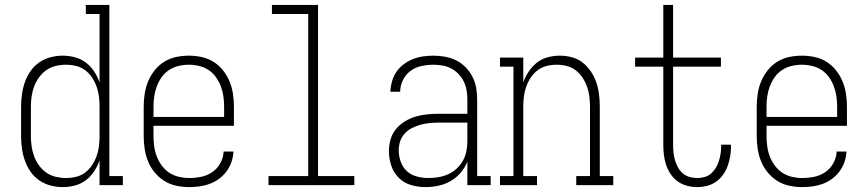

<svg xmlns="http://www.w3.org/2000/svg" viewBox="-20 -755 3540 783"><path d="M236 8Q211 8 186 1.5Q161 -5 140 -19.5Q119 -34 104.5 -55Q90 -76 81.5 -100Q73 -124 69.5 -149.5Q66 -175 66 -200V-320Q66 -345 69.5 -370.5Q73 -396 81.5 -420Q90 -444 104.5 -465Q119 -486 140 -500.5Q161 -515 186 -521.5Q211 -528 236 -528Q261 -528 285.5 -521.5Q310 -515 330 -500Q350 -485 364 -463.5Q378 -442 386 -419V-698H330V-735H426V-37H481V0H386V-101Q378 -78 364 -56.5Q350 -35 330 -20Q310 -5 285.5 1.5Q261 8 236 8ZM249 -29Q270 -29 290.5 -34Q311 -39 327.5 -51.5Q344 -64 355.5 -81.5Q367 -99 374 -118.5Q381 -138 383.5 -158.5Q386 -179 386 -200V-320Q386 -341 383.5 -361.5Q381 -382 374 -401.5Q367 -421 355.5 -438.5Q344 -456 327.5 -468.5Q311 -481 290.5 -486Q270 -491 249 -491Q228 -491 207 -486Q186 -481 169 -469Q152 -457 139.5 -440Q127 -423 119.5 -403Q112 -383 109 -362Q106 -341 106 -320V-200Q106 -179 109 -158Q112 -137 119.5 -117Q127 -97 139.5 -80Q152 -63 169 -51Q186 -39 207 -34Q228 -29 249 -29Z M751 8Q725 8 699 2.5Q673 -3 650.5 -17Q628 -31 611 -51.5Q594 -72 584 -96.5Q574 -121 570 -147.5Q566 -174 566 -200V-320Q566 -346 570 -372.5Q574 -399 584 -423Q594 -447 610.5 -468Q627 -489 649.5 -503Q672 -517 698 -522.5Q724 -528 750 -528Q776 -528 802 -522.5Q828 -517 850.5 -503Q873 -489 889.5 -468Q906 -447 916 -423Q926 -399 930 -372.5Q934 -346 934 -320V-242H606V-200Q606 -179 609 -157.5Q612 -136 619.5 -116.5Q627 -97 640 -79.5Q653 -62 670.5 -50.5Q688 -39 709 -34Q730 -29 751 -29Q776 -29 800.5 -34Q825 -39 845.5 -53Q866 -67 878.5 -89.5Q891 -112 892 -137H932Q931 -115 924 -94.5Q917 -74 904 -56.5Q891 -39 873.5 -26Q856 -13 836 -5.5Q816 2 794.5 5Q773 8 751 8ZM606 -278H894V-320Q894 -341 891 -362Q888 -383 880.5 -403Q873 -423 860.5 -440.5Q848 -458 830.5 -469.5Q813 -481 792 -486Q771 -491 750 -491Q729 -491 708 -486Q687 -481 669.5 -469.5Q652 -458 639.5 -440.5Q627 -423 619.5 -403Q612 -383 609 -362Q606 -341 606 -320Z M1075 0V-37H1237V-698H1089V-735H1277V-37H1425V0Z M1714 8Q1685 8 1656 -0.5Q1627 -9 1606 -30Q1585 -51 1575.5 -80Q1566 -109 1566 -138Q1566 -162 1572.5 -185.5Q1579 -209 1594 -227.5Q1609 -246 1629.5 -259Q1650 -272 1673 -279Q1696 -286 1720 -288.5Q1744 -291 1768 -291H1886V-348Q1886 -367 1883 -385.5Q1880 -404 1872 -421Q1864 -438 1851 -452Q1838 -466 1821.5 -475Q1805 -484 1786 -487.5Q1767 -491 1748 -491Q1724 -491 1699.5 -486Q1675 -481 1655 -466.5Q1635 -452 1623.5 -429Q1612 -406 1612 -381H1572Q1573 -403 1579 -424Q1585 -445 1597 -462.5Q1609 -480 1626.5 -493Q1644 -506 1664 -514Q1684 -522 1705.5 -525Q1727 -528 1748 -528Q1772 -528 1796 -523.5Q1820 -519 1841 -508.5Q1862 -498 1879 -480.5Q1896 -463 1907 -441.5Q1918 -420 1922 -396Q1926 -372 1926 -348V-37H1981V0H1886V-96Q1876 -71 1858.5 -50.5Q1841 -30 1817.5 -16.5Q1794 -3 1767.5 2.5Q1741 8 1714 8ZM1727 -29Q1748 -29 1768.5 -32.5Q1789 -36 1808 -44.5Q1827 -53 1842.5 -67.5Q1858 -82 1868 -100Q1878 -118 1882 -138.5Q1886 -159 1886 -180V-255H1768Q1749 -255 1730.5 -253Q1712 -251 1694 -246Q1676 -241 1659.5 -232.5Q1643 -224 1630.5 -210.5Q1618 -197 1612 -179Q1606 -161 1606 -142Q1606 -119 1614 -96Q1622 -73 1639.5 -57Q1657 -41 1680.5 -35Q1704 -29 1727 -29Z M2019 0V-37H2074V-483H2019V-520H2114V-419Q2122 -442 2136 -463Q2150 -484 2169.5 -499.5Q2189 -515 2213.5 -521.5Q2238 -528 2263 -528Q2288 -528 2312.5 -521.5Q2337 -515 2356.5 -499.5Q2376 -484 2390 -463Q2404 -442 2412 -418.5Q2420 -395 2423 -370Q2426 -345 2426 -320V-37H2481V0H2330V-37H2386V-320Q2386 -341 2383.5 -361.5Q2381 -382 2374 -401.5Q2367 -421 2355.5 -438.5Q2344 -456 2327.5 -468.5Q2311 -481 2291 -486Q2271 -491 2250 -491Q2229 -491 2209 -486Q2189 -481 2172.5 -468.5Q2156 -456 2144.5 -438.5Q2133 -421 2126 -401.5Q2119 -382 2116.5 -361.5Q2114 -341 2114 -320V-37H2170V0Z M2823 8Q2802 8 2781.5 2.5Q2761 -3 2744 -15Q2727 -27 2715 -45Q2703 -63 2696.5 -82.5Q2690 -102 2687.5 -123Q2685 -144 2685 -165V-483H2570V-520H2685V-735H2725V-520H2920V-483H2725V-165Q2725 -149 2726.5 -133.5Q2728 -118 2732.5 -102.5Q2737 -87 2744.5 -73Q2752 -59 2764 -48.5Q2776 -38 2791.5 -33.5Q2807 -29 2823 -29Q2838 -29 2853 -33Q2868 -37 2879.5 -47Q2891 -57 2899 -70Q2907 -83 2911.5 -97.5Q2916 -112 2918.5 -127Q2921 -142 2921 -158V-165H2960Q2961 -163 2961 -160.5Q2961 -158 2961 -156Q2961 -136 2957.5 -116Q2954 -96 2947 -77Q2940 -58 2928 -41.5Q2916 -25 2899.5 -13.5Q2883 -2 2863 3Q2843 8 2823 8Z M3251 8Q3225 8 3199 2.5Q3173 -3 3150.5 -17Q3128 -31 3111 -51.5Q3094 -72 3084 -96.5Q3074 -121 3070 -147.5Q3066 -174 3066 -200V-320Q3066 -346 3070 -372.5Q3074 -399 3084 -423Q3094 -447 3110.5 -468Q3127 -489 3149.5 -503Q3172 -517 3198 -522.5Q3224 -528 3250 -528Q3276 -528 3302 -522.5Q3328 -517 3350.5 -503Q3373 -489 3389.5 -468Q3406 -447 3416 -423Q3426 -399 3430 -372.5Q3434 -346 3434 -320V-242H3106V-200Q3106 -179 3109 -157.5Q3112 -136 3119.5 -116.5Q3127 -97 3140 -79.5Q3153 -62 3170.5 -50.5Q3188 -39 3209 -34Q3230 -29 3251 -29Q3276 -29 3300.5 -34Q3325 -39 3345.5 -53Q3366 -67 3378.5 -89.5Q3391 -112 3392 -137H3432Q3431 -115 3424 -94.5Q3417 -74 3404 -56.5Q3391 -39 3373.5 -26Q3356 -13 3336 -5.5Q3316 2 3294.5 5Q3273 8 3251 8ZM3106 -278H3394V-320Q3394 -341 3391 -362Q3388 -383 3380.5 -403Q3373 -423 3360.5 -440.5Q3348 -458 3330.5 -469.5Q3313 -481 3292 -486Q3271 -491 3250 -491Q3229 -491 3208 -486Q3187 -481 3169.5 -469.5Q3152 -458 3139.5 -440.5Q3127 -423 3119.5 -403Q3112 -383 3109 -362Q3106 -341 3106 -320Z"/></svg>

Font: Iosevka Curly Slab Extralight
Style: Regular
Weight: 200
Monospace: yes
Designer: Belleve Invis
Foundry: Belleve Invis
Version: Version 22.1.2; ttfautohint (v1.8.4)